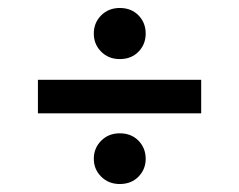

<svg xmlns="http://www.w3.org/2000/svg" viewBox="-20 -532 599 481"><path d="M75 -248V-332H484V-248ZM280 -71Q252 -71 233.5 -89.5Q215 -108 215 -134Q215 -161 233.5 -179.5Q252 -198 280 -198Q309 -198 327 -179.5Q345 -161 345 -134Q345 -108 327 -89.5Q309 -71 280 -71ZM280 -384Q252 -384 233.5 -402.5Q215 -421 215 -448Q215 -475 233.5 -493.5Q252 -512 280 -512Q309 -512 327 -493.5Q345 -475 345 -448Q345 -421 327 -402.5Q309 -384 280 -384Z"/></svg>

Font: DM Sans 9pt Medium
Style: Regular
Weight: 500
Version: Version 4.004;gftools[0.9.30]